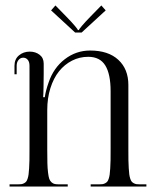

<svg xmlns="http://www.w3.org/2000/svg" viewBox="-20 -683 562 703"><path d="M15 0ZM279 -564H255L167 -645L183 -663L224 -621Q241.8 -602.8 253.4 -589.1Q265 -575.5 265 -573H269Q269 -575.5 280.6 -589.1Q292.2 -602.8 310 -621L351 -663L367 -645ZM15 0V-8H44Q52 -8 57.4 -8.6Q62.8 -9.2 67.8 -11.9Q72.8 -14.5 75.6 -17.8Q78.5 -21 81 -28.5Q83.5 -36 84.6 -44.2Q85.8 -52.5 86.6 -66.9Q87.5 -81.2 87.8 -96.5Q88 -111.8 88 -135V-442Q88 -456.8 81.4 -464.2Q74.8 -471.8 65 -471.8Q55 -471.8 48 -463.6Q41 -455.5 41 -442V-411H33V-442Q33 -466.5 49.4 -480.2Q65.8 -494 89 -494Q110 -494 125 -482.5Q140 -471 140 -450V-414Q140 -400.5 139.4 -366.4Q138.8 -332.2 138 -327H144Q147.2 -350.5 158 -381Q176 -434.5 217.2 -466.2Q258.5 -498 310 -498Q376.5 -498 413.2 -464Q450 -430 450 -372V-135Q450 -111.8 450.2 -96.5Q450.5 -81.2 451.4 -66.9Q452.2 -52.5 453.4 -44.2Q454.5 -36 457 -28.5Q459.5 -21 462.4 -17.8Q465.2 -14.5 470.2 -11.9Q475.2 -9.2 480.6 -8.6Q486 -8 494 -8H516V0H312V-8H341Q349 -8 354.4 -8.6Q359.8 -9.2 364.8 -11.9Q369.8 -14.5 372.6 -17.8Q375.5 -21 378 -28.5Q380.5 -36 381.6 -44.2Q382.8 -52.5 383.6 -66.9Q384.5 -81.2 384.8 -96.5Q385 -111.8 385 -135V-349Q385 -412 365.4 -443.5Q345.8 -475 303 -475Q271.2 -475 243.8 -461Q216.2 -447 196.1 -421.9Q176 -396.8 164.5 -360.1Q153 -323.5 153 -280V-135Q153 -104.2 153.5 -85.5Q154 -66.8 155.9 -51.1Q157.8 -35.5 160.4 -28.1Q163 -20.8 168.6 -15.6Q174.2 -10.5 180.8 -9.2Q187.2 -8 198 -8H228V0Z"/></svg>

Font: FogtwoNo5
Style: Regular
Weight: 400
Designer: gluk (gluksza@wp.pl)
Foundry: gluk (gluksza@wp.pl)
Version: Version 0.87